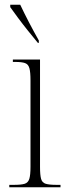

<svg xmlns="http://www.w3.org/2000/svg" viewBox="-20 -786 286 806"><path d="M19 0V-10H38Q69 -10 83.5 -14.5Q98 -19 103 -35Q108 -51 108 -85V-449Q108 -483 103.5 -499.5Q99 -516 85.5 -521Q72 -526 44 -526H34V-536H148V-86Q148 -51 152.5 -35Q157 -19 172 -14.5Q187 -10 218 -10H234V0ZM139 -606Q120 -629 97.5 -657Q75 -685 55 -712Q35 -739 23 -756V-766H65Q81 -732 101 -693.5Q121 -655 143 -616V-606Z"/></svg>

Font: Noto Serif Display Condensed ExtraLight
Style: Regular
Weight: 200
Width: 3
Designer: Monotype Design Team
Foundry: Monotype Imaging Inc.
Version: Version 2.009